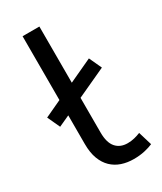

<svg xmlns="http://www.w3.org/2000/svg" viewBox="-190 -810 752 891"><g transform="rotate(-30 185.5 -364.0)"><path d="M180 -439 305 -497 336 -430 180 -358V-172Q180 -118 202.5 -92Q225 -66 265 -66Q284 -66 302 -70.5Q320 -75 334 -81L356 -8Q338 0 311.5 6Q285 12 253 12Q218 12 188.5 2Q159 -8 137 -29Q115 -50 102.5 -83Q90 -116 90 -163V-316L31 -289L0 -356L90 -398V-740H180Z"/></g></svg>

Font: ABeeZee
Style: Regular
Weight: 400
Designer: Anja Meiners
Foundry: Anja Meiners
Version: Version 1.001